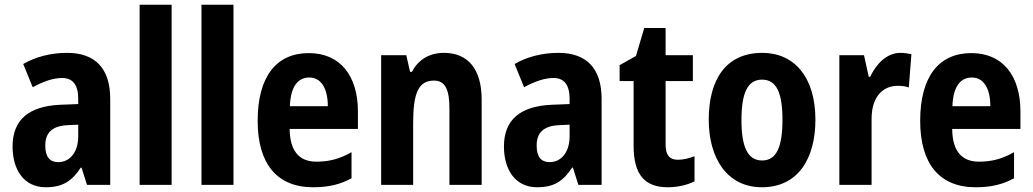

<svg xmlns="http://www.w3.org/2000/svg" viewBox="-20 -780 4360 810"><path d="M263 -557C194 -557 129 -540 78 -510L118 -412C164 -437 205 -451 242 -451C287 -451 310 -422 310 -363V-341L234 -338C103 -332 33 -276 33 -162C33 -65 80 10 173 10C245 10 283 -16 321 -73H324L347 0H445V-363C445 -492 381 -557 263 -557ZM266 -252 310 -254V-205C310 -137 274 -96 226 -96C191 -96 171 -117 171 -166C171 -219 199 -249 266 -252Z M704 0V-760H569V0Z M965 0V-760H830V0Z M1283 -556C1145 -556 1067 -456 1067 -270C1067 -92 1146 10 1301 10C1366 10 1416 -2 1463 -28V-138C1412 -109 1368 -98 1315 -98C1241 -98 1203 -144 1202 -236H1490V-309C1490 -462 1414 -556 1283 -556ZM1285 -453C1336 -453 1363 -405 1363 -332H1203C1206 -417 1238 -453 1285 -453Z M1853 -557C1794 -557 1745 -530 1718 -477H1710L1694 -547H1588V0H1723V-261C1723 -387 1745 -440 1811 -440C1859 -440 1876 -400 1876 -323V0H2012V-360C2012 -491 1952 -557 1853 -557Z M2336 -557C2267 -557 2202 -540 2151 -510L2191 -412C2237 -437 2278 -451 2315 -451C2360 -451 2383 -422 2383 -363V-341L2307 -338C2176 -332 2106 -276 2106 -162C2106 -65 2153 10 2246 10C2318 10 2356 -16 2394 -73H2397L2420 0H2518V-363C2518 -492 2454 -557 2336 -557ZM2339 -252 2383 -254V-205C2383 -137 2347 -96 2299 -96C2264 -96 2244 -117 2244 -166C2244 -219 2272 -249 2339 -252Z M2839 -106C2805 -106 2788 -126 2788 -169V-438H2903V-547H2788V-662H2698L2663 -544L2594 -505V-438H2653V-165C2653 -41 2702 10 2797 10C2841 10 2880 0 2910 -15V-121C2885 -111 2861 -106 2839 -106Z M3420 -275C3420 -456 3330 -557 3196 -557C3043 -557 2970 -445 2970 -275C2970 -112 3048 10 3194 10C3349 10 3420 -114 3420 -275ZM3108 -273C3108 -388 3134 -444 3195 -444C3256 -444 3281 -388 3281 -275C3281 -160 3256 -103 3195 -103C3134 -103 3108 -161 3108 -273Z M3779 -557C3720 -557 3676 -509 3651 -456H3645L3625 -547H3521V0H3657V-279C3657 -369 3702 -418 3768 -418C3785 -418 3801 -416 3814 -411L3825 -551C3809 -555 3793 -557 3779 -557Z M4078 -556C3940 -556 3862 -456 3862 -270C3862 -92 3941 10 4096 10C4161 10 4211 -2 4258 -28V-138C4207 -109 4163 -98 4110 -98C4036 -98 3998 -144 3997 -236H4285V-309C4285 -462 4209 -556 4078 -556ZM4080 -453C4131 -453 4158 -405 4158 -332H3998C4001 -417 4033 -453 4080 -453Z"/></svg>

Font: Noto Sans Armenian Condensed
Style: Bold
Weight: 700
Width: 3
Designer: Monotype Design Team
Foundry: Monotype Imaging Inc.
Version: Version 2.008